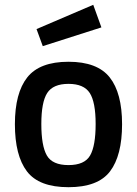

<svg xmlns="http://www.w3.org/2000/svg" viewBox="-20 -768 570 799"><path d="M93.5 -446Q145 -511 265 -511Q385 -511 436.5 -446Q488 -381 488 -251Q488 -121 438 -55Q388 11 265 11Q142 11 92 -55Q42 -121 42 -251Q42 -381 93.5 -446ZM175 -121Q198 -81 265 -81Q332 -81 355 -121Q378 -161 378 -252Q378 -343 353.5 -381Q329 -419 265 -419Q201 -419 176.5 -381Q152 -343 152 -252Q152 -161 175 -121ZM132 -647 368 -748 402 -654 158 -576Z"/></svg>

Font: TitilliumWebSemiBold
Style: Bold
Weight: 600
Version: Version 1.001;PS 57.000;hotconv 1.0.70;makeotf.lib2.5.55311